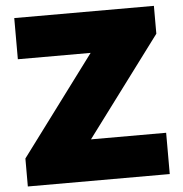

<svg xmlns="http://www.w3.org/2000/svg" viewBox="-53 -791 800 841"><g transform="rotate(-5 347.5 -370.0)"><path d="M35.5 0V-123L360.5 -559H40.5V-740H654.5V-617.5L329 -181.5H659.5V0Z"/></g></svg>

Font: Encode Sans SmExp Black
Style: Regular
Weight: 900
Width: 6
Designer: Multiple Designers
Foundry: Impallari Type
Version: Version 3.002; ttfautohint (v1.8.3) -l 8 -r 50 -G 200 -x 14 